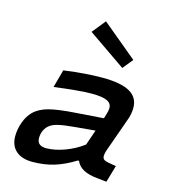

<svg xmlns="http://www.w3.org/2000/svg" viewBox="-112 -842 838 940"><g transform="rotate(15 307.0 -372.0)"><path d="M535 -310 478 -150Q473 -137 471 -127.5Q469 -118 469 -111Q469 -100 476.5 -94Q484 -88 503 -85L539 -79L514 7L468 2Q423 -2 396 -16.5Q369 -31 358 -57H352Q297 -23 247 -8Q197 7 138 7Q84 7 54.5 -19.5Q25 -46 25 -93Q25 -129 38 -164.5Q51 -200 73 -222Q100 -249 146 -261.5Q192 -274 283 -280L422 -290Q432 -322 433.5 -330Q435 -338 435 -345Q435 -369 411 -380Q387 -391 333 -391Q303 -391 253 -386.5Q203 -382 144 -374L169 -465Q228 -473 276 -476.5Q324 -480 364 -480Q458 -480 503 -454.5Q548 -429 548 -376Q548 -361 545 -344.5Q542 -328 535 -310ZM140 -114Q140 -95 151.5 -85Q163 -75 186 -75Q228 -75 278 -93Q328 -111 371 -143L398 -221L298 -212Q239 -207 209.5 -199.5Q180 -192 165 -177Q152 -164 146 -148.5Q140 -133 140 -114ZM309 -751 487 -603 445 -551 254 -683Z"/></g></svg>

Font: Intel One Mono Medium
Style: Italic
Weight: 500
Italic angle: -16°
Monospace: yes
Designer: Fred Shallcrass
Foundry: Frere-Jones Type LLC
Version: Version 1.400;hotconv 1.1.0;makeotfexe 2.6.0;FJTRelease1.4